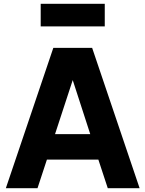

<svg xmlns="http://www.w3.org/2000/svg" viewBox="-20 -999 772 1019"><path d="M11 0H179L229 -152H502L552 0H721L469 -745H263ZM196 -859H536V-979H196ZM272 -287 366 -574 459 -287Z"/></svg>

Font: Mluvka ExtraBold
Style: Regular
Weight: 800
Designer: Modified by Jiří Krblich, Original typeface by Gumpita Rahayu
Foundry: Gumpita Rahayu & Jiří Krblich
Version: Version 2.000;Glyphs 3.1.1 (3134)